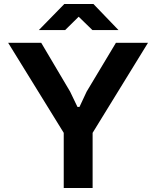

<svg xmlns="http://www.w3.org/2000/svg" viewBox="-20 -944 785 964"><path d="M300 0V-277L21 -729H187L332 -484L369 -407H379L415 -484L562 -729H723L445 -277V0ZM175 -793 303 -924H449L575 -793H444L375 -860L307 -793Z"/></svg>

Font: Hubot Sans SemiBold
Style: Regular
Weight: 600
Designer: Deni Anggara
Foundry: GitHub, Inc., Subsidiary of Microsoft Corporation
Version: Version 2.000